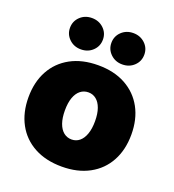

<svg xmlns="http://www.w3.org/2000/svg" viewBox="-139 -870 897 988"><g transform="rotate(20 309.5 -376.0)"><path d="M310.1 10.3Q222.7 10.3 159.2 -24.2Q95.7 -58.6 61.8 -121.1Q27.8 -183.6 27.8 -267.1Q27.8 -350.6 61.8 -412.8Q95.7 -475.1 159.2 -509.8Q222.7 -544.4 310.1 -544.4Q397 -544.4 460.2 -509.8Q523.4 -475.1 557.4 -412.8Q591.3 -350.6 591.3 -267.1Q591.3 -183.6 557.4 -121.1Q523.4 -58.6 460.2 -24.2Q397 10.3 310.1 10.3ZM310.1 -138.2Q334.5 -138.2 353 -153.3Q371.6 -168.5 381.8 -197.5Q392.1 -226.6 392.1 -267.6Q392.1 -309.1 381.8 -337.6Q371.6 -366.2 353 -381.1Q334.5 -396 310.1 -396Q285.2 -396 266.4 -381.1Q247.6 -366.2 237.3 -337.6Q227.1 -309.1 227.1 -267.6Q227.1 -226.6 237.3 -197.5Q247.6 -168.5 266.4 -153.3Q285.2 -138.2 310.1 -138.2ZM422.9 -590.3Q384.8 -590.3 358.9 -615.2Q333 -640.1 333 -675.8Q333 -712.4 358.9 -737.1Q384.8 -761.7 422.9 -761.7Q460.9 -761.7 487.1 -737.1Q513.2 -712.4 513.2 -676.3Q513.2 -639.6 487.3 -615Q461.4 -590.3 422.9 -590.3ZM196.3 -590.3Q158.2 -590.3 132.3 -615.2Q106.4 -640.1 106.4 -675.8Q106.4 -712.4 132.3 -737.1Q158.2 -761.7 196.3 -761.7Q234.4 -761.7 260.5 -737.1Q286.6 -712.4 286.6 -676.3Q286.6 -639.6 260.7 -615Q234.9 -590.3 196.3 -590.3Z"/></g></svg>

Font: Inter 20pt Black
Style: Regular
Weight: 900
Version: Version 4.001;git-66647c0bb